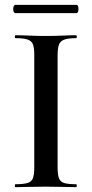

<svg xmlns="http://www.w3.org/2000/svg" viewBox="-20 -770 379 790"><path d="M217 -81Q217 -52 222.5 -37Q228 -22 244 -17Q260 -12 293 -12Q296 -12 296 -6Q296 0 293 0Q268 0 237 -1Q206 -2 168 -2Q133 -2 101 -1Q69 0 44 0Q41 0 41 -6Q41 -12 44 -12Q76 -12 93 -17Q110 -22 115.5 -37Q121 -52 121 -81V-544Q121 -573 115.5 -587.5Q110 -602 93 -607.5Q76 -613 44 -613Q41 -613 41 -619Q41 -625 44 -625Q69 -625 101 -623.5Q133 -622 168 -622Q206 -622 237.5 -623.5Q269 -625 293 -625Q296 -625 296 -619Q296 -613 293 -613Q261 -613 244.5 -607Q228 -601 222.5 -586Q217 -571 217 -542ZM43 -716Q38 -716 35.5 -724.5Q33 -733 35.5 -741.5Q38 -750 43 -750H294Q300 -750 302 -741.5Q304 -733 302 -724.5Q300 -716 294 -716Z"/></svg>

Font: Cormorant Light SemiBold
Style: Regular
Weight: 600
Version: Version 4.000